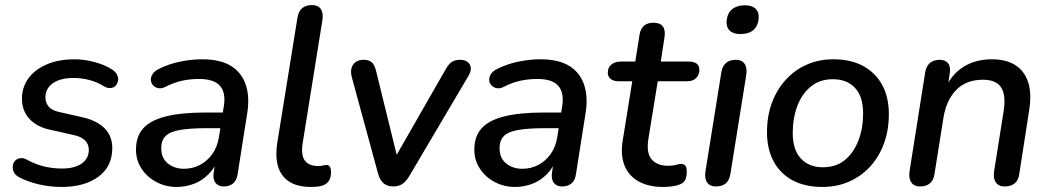

<svg xmlns="http://www.w3.org/2000/svg" viewBox="-20 -732 4160 761"><path d="M224 9Q177 9 133 -1.5Q89 -12 57 -29Q41 -37 35 -49.5Q29 -62 30.5 -74Q32 -86 39.5 -94.5Q47 -103 59.5 -105Q72 -107 87 -99Q119 -81 154 -72.5Q189 -64 225 -64Q276 -64 304 -84Q332 -104 332 -138Q332 -161 316.5 -176Q301 -191 271 -197L178 -218Q126 -229 96.5 -261Q67 -293 67 -341Q67 -385 91.5 -420Q116 -455 163.5 -476Q211 -497 276 -497Q314 -497 355 -486Q396 -475 425 -456Q439 -447 444.5 -434.5Q450 -422 447.5 -410.5Q445 -399 437.5 -391.5Q430 -384 417.5 -383Q405 -382 390 -391Q365 -407 334 -415Q303 -423 271 -423Q219 -423 189.5 -402Q160 -381 160 -346Q160 -325 173 -309.5Q186 -294 215 -288L308 -267Q364 -254 394.5 -223.5Q425 -193 425 -145Q425 -72 370 -31.5Q315 9 224 9Z M680 9Q637 9 600 -10.5Q563 -30 541 -63.5Q519 -97 519 -139Q519 -191 547.5 -223Q576 -255 637 -270.5Q698 -286 794 -286H874L865 -224H803Q734 -224 693.5 -217Q653 -210 636 -192.5Q619 -175 619 -145Q619 -105 645.5 -84Q672 -63 709 -63Q743 -63 772 -78Q801 -93 821.5 -121.5Q842 -150 848 -190L867 -310Q876 -363 852.5 -391Q829 -419 769 -419Q734 -419 701.5 -412Q669 -405 636 -388Q621 -380 608 -382.5Q595 -385 587 -393.5Q579 -402 578 -414Q577 -426 584.5 -438Q592 -450 610 -459Q650 -479 695 -488Q740 -497 781 -497Q854 -497 896.5 -470Q939 -443 954.5 -395Q970 -347 960 -284L922 -43Q919 -18 904.5 -5.5Q890 7 867 7Q845 7 834 -7.5Q823 -22 827 -49L838 -122L846 -107Q833 -68 806.5 -41.5Q780 -15 747.5 -3Q715 9 680 9Z M1212 9Q1135 9 1100.5 -35.5Q1066 -80 1079 -166L1159 -662Q1163 -687 1177.5 -699.5Q1192 -712 1217 -712Q1240 -712 1251 -697Q1262 -682 1258 -653L1180 -167Q1172 -118 1188 -96Q1204 -74 1241 -74Q1253 -74 1260.5 -76Q1268 -78 1274 -78Q1282 -78 1287 -72Q1292 -66 1292 -49Q1292 -26 1282 -13Q1272 0 1256 4Q1248 7 1235 8Q1222 9 1212 9Z M1539 7Q1515 7 1500.5 -5.5Q1486 -18 1479 -42L1375 -424Q1369 -445 1373 -461Q1377 -477 1389.5 -486Q1402 -495 1421 -495Q1442 -495 1453.5 -485Q1465 -475 1471 -449L1561 -83H1532L1748 -460Q1759 -479 1771.5 -487Q1784 -495 1803 -495Q1823 -495 1834 -486Q1845 -477 1846 -462.5Q1847 -448 1836 -430L1601 -32Q1588 -11 1573.5 -2Q1559 7 1539 7Z M2021 9Q1978 9 1941 -10.5Q1904 -30 1882 -63.5Q1860 -97 1860 -139Q1860 -191 1888.5 -223Q1917 -255 1978 -270.5Q2039 -286 2135 -286H2215L2206 -224H2144Q2075 -224 2034.5 -217Q1994 -210 1977 -192.5Q1960 -175 1960 -145Q1960 -105 1986.5 -84Q2013 -63 2050 -63Q2084 -63 2113 -78Q2142 -93 2162.5 -121.5Q2183 -150 2189 -190L2208 -310Q2217 -363 2193.5 -391Q2170 -419 2110 -419Q2075 -419 2042.5 -412Q2010 -405 1977 -388Q1962 -380 1949 -382.5Q1936 -385 1928 -393.5Q1920 -402 1919 -414Q1918 -426 1925.5 -438Q1933 -450 1951 -459Q1991 -479 2036 -488Q2081 -497 2122 -497Q2195 -497 2237.5 -470Q2280 -443 2295.5 -395Q2311 -347 2301 -284L2263 -43Q2260 -18 2245.5 -5.5Q2231 7 2208 7Q2186 7 2175 -7.5Q2164 -22 2168 -49L2179 -122L2187 -107Q2174 -68 2147.5 -41.5Q2121 -15 2088.5 -3Q2056 9 2021 9Z M2609 9Q2549 9 2509.5 -14Q2470 -37 2454.5 -78Q2439 -119 2448 -174L2486 -410H2432Q2412 -410 2400.5 -419Q2389 -428 2389 -443Q2389 -465 2403.5 -476.5Q2418 -488 2441 -488H2498L2515 -595Q2519 -619 2533 -630.5Q2547 -642 2570 -642Q2596 -642 2607 -627.5Q2618 -613 2614 -586L2599 -488H2709Q2730 -488 2741 -480Q2752 -472 2752 -455Q2752 -436 2739.5 -423Q2727 -410 2704 -410H2587L2550 -182Q2541 -125 2563 -100Q2585 -75 2628 -75Q2647 -75 2658.5 -78.5Q2670 -82 2679 -82Q2691 -82 2696.5 -75.5Q2702 -69 2702 -53Q2702 -26 2693.5 -15Q2685 -4 2669 1Q2658 5 2640.5 7Q2623 9 2609 9Z M2817 7Q2794 7 2783 -8.5Q2772 -24 2776 -52L2839 -445Q2843 -470 2857.5 -482.5Q2872 -495 2897 -495Q2920 -495 2931 -479.5Q2942 -464 2938 -436L2875 -43Q2871 -18 2857 -5.5Q2843 7 2817 7ZM2914 -597Q2886 -597 2872 -611Q2858 -625 2860 -650Q2863 -680 2882 -695.5Q2901 -711 2932 -711Q2961 -711 2975 -697Q2989 -683 2987 -658Q2984 -628 2965.5 -612.5Q2947 -597 2914 -597Z M3240 9Q3171 9 3122 -17Q3073 -43 3046.5 -92Q3020 -141 3020 -208Q3020 -272 3039.5 -324.5Q3059 -377 3094.5 -416Q3130 -455 3178 -476Q3226 -497 3283 -497Q3352 -497 3401 -470.5Q3450 -444 3476.5 -395.5Q3503 -347 3503 -280Q3503 -216 3483.5 -163Q3464 -110 3428.5 -71.5Q3393 -33 3345 -12Q3297 9 3240 9ZM3242 -69Q3294 -69 3329 -98Q3364 -127 3382.5 -175.5Q3401 -224 3401 -283Q3401 -349 3369 -383.5Q3337 -418 3281 -418Q3230 -418 3194.5 -389.5Q3159 -361 3140.5 -312.5Q3122 -264 3122 -204Q3122 -139 3154 -104Q3186 -69 3242 -69Z M3626 7Q3603 7 3592 -9Q3581 -25 3585 -53L3647 -445Q3651 -470 3666 -482.5Q3681 -495 3705 -495Q3727 -495 3738 -481Q3749 -467 3744 -439L3733 -365L3727 -382Q3752 -438 3799.5 -467.5Q3847 -497 3912 -497Q3966 -497 4002.5 -475Q4039 -453 4054.5 -408Q4070 -363 4059 -294L4020 -43Q4017 -18 4002 -5.5Q3987 7 3962 7Q3938 7 3927 -9Q3916 -25 3920 -52L3958 -292Q3968 -355 3948 -385.5Q3928 -416 3876 -416Q3809 -416 3769.5 -375Q3730 -334 3719 -263L3684 -43Q3677 7 3626 7Z"/></svg>

Font: Nunito ExtraLight SemiBold
Style: Italic
Weight: 600
Italic angle: -9°
Version: Version 3.602